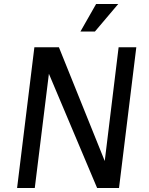

<svg xmlns="http://www.w3.org/2000/svg" viewBox="-20 -935 739 955"><path d="M65 0 151 -700H273L524 -77H494L570 -700H658L572 0H463L200 -623H230L153 0ZM452 -778H380L458 -915H568Z"/></svg>

Font: Inclusive Sans
Style: Italic
Weight: 400
Italic angle: -7°
Designer: Olivia King
Foundry: Olivia King
Version: Version 2.004